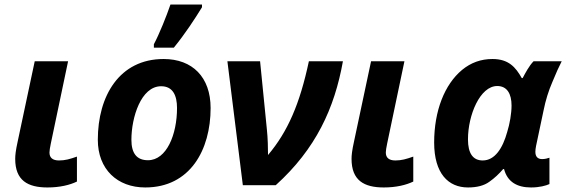

<svg xmlns="http://www.w3.org/2000/svg" viewBox="-20 -816 2495 846"><path d="M189 10C244 10 288 -1 319 -16V-126C288 -115 267 -109 240 -109C212 -109 198 -121 198 -144C198 -152 200 -165 204 -184L280 -546H133L58 -193C49 -152 47 -132 47 -116C47 -21 102 10 189 10Z M620 10C818 10 908 -156 908 -340C908 -476 828 -556 701 -556C506 -556 411 -393 411 -200C411 -70 497 10 620 10ZM632 -110C583 -110 559 -140 559 -200C559 -298 601 -436 690 -436C742 -436 760 -395 760 -340C760 -223 714 -110 632 -110ZM746 -606C797 -669 838 -732 870 -784V-796H731C714 -746 682 -666 658 -621V-606Z M982 -546 1050 0H1195C1372 -160 1454 -339 1491 -546H1341C1301 -358 1248 -236 1161 -133C1161 -162 1160 -208 1156 -245L1126 -546Z M1671 10C1726 10 1770 -1 1801 -16V-126C1770 -115 1749 -109 1722 -109C1694 -109 1680 -121 1680 -144C1680 -152 1682 -165 1686 -184L1762 -546H1615L1540 -193C1531 -152 1529 -132 1529 -116C1529 -21 1584 10 1671 10Z M2042 10C2081 10 2113 2 2136 -15C2159 -31 2179 -50 2197 -71H2201C2216 -14 2259 10 2320 10C2357 10 2386 2 2401 -5V-121C2393 -118 2380 -115 2369 -115C2349 -115 2339 -126 2339 -147C2339 -154 2340 -163 2342 -173L2375 -329C2384 -374 2397 -416 2414 -455C2430 -494 2444 -525 2455 -546H2331C2312 -527 2294 -493 2283 -472H2279C2252 -520 2221 -556 2150 -556C2099 -556 2055 -540 2016 -508C1939 -444 1893 -328 1893 -188C1893 -52 1955 10 2042 10ZM2107 -109C2064 -109 2042 -140 2042 -202C2042 -309 2095 -437 2171 -437C2214 -437 2234 -403 2234 -351C2234 -316 2226 -270 2215 -235C2195 -162 2160 -109 2107 -109Z"/></svg>

Font: BC Sans
Style: Bold Italic
Weight: 700
Italic angle: -12°
Designer: Monotype Design Team
Province of B.C.
Foundry: Monotype Imaging Inc.
Version: Version 2.000;GOOG;noto-source:20170915:90ef993387c0